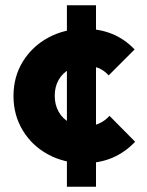

<svg xmlns="http://www.w3.org/2000/svg" viewBox="-20 -716 556 726"><path d="M298 -99Q223 -99 162 -132Q101 -165 66 -223Q31 -281 31 -353Q31 -426 66.5 -483.5Q102 -541 163 -574Q224 -607 300 -607Q357 -607 404.5 -587.5Q452 -568 489 -529L391 -431Q374 -450 351.5 -459Q329 -468 300 -468Q267 -468 241.5 -453.5Q216 -439 201.5 -413.5Q187 -388 187 -354Q187 -320 201.5 -294Q216 -268 242 -253Q268 -238 300 -238Q330 -238 353.5 -248.5Q377 -259 394 -278L491 -180Q453 -140 405 -119.5Q357 -99 298 -99ZM233 -10V-696H343V-10Z"/></svg>

Font: Outfit-Bold
Style: Bold
Weight: 700
Designer: Rodrigo Fuenzalida
Foundry: fragTYPE
Version: Version 1.000